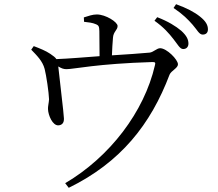

<svg xmlns="http://www.w3.org/2000/svg" viewBox="-20 -829 1040 916"><path d="M854 -595C869 -595 879 -605 879 -621C879 -641 870 -659 845 -682C819 -704 782 -727 730 -747L717 -730C761 -699 787 -669 807 -643C828 -617 838 -595 854 -595ZM947 -664C962 -664 972 -672 972 -689C972 -709 962 -728 934 -750C908 -771 872 -790 820 -809L808 -791C854 -760 877 -736 899 -711C921 -686 930 -664 947 -664ZM259 -231C275 -232 286 -242 285 -264C285 -283 262 -469 258 -512C273 -503 283 -499 297 -499C332 -499 442 -525 707 -533C720 -533 723 -531 719 -517C668 -296 505 -81 291 45L308 67C555 -54 699 -235 789 -473C797 -492 829 -504 829 -522C829 -545 775 -599 744 -599C728 -599 712 -580 694 -578C653 -574 578 -569 514 -565C515 -593 517 -628 519 -649C521 -679 541 -685 541 -705C541 -724 484 -760 442 -760C421 -760 403 -753 380 -746L381 -725C401 -723 423 -720 436 -714C452 -708 453 -702 454 -681L455 -561C387 -556 305 -549 249 -547C244 -555 235 -562 220 -572C198 -587 170 -598 141 -609L129 -592C156 -564 183 -538 193 -500C201 -469 213 -388 214 -355C213 -338 208 -320 209 -308C210 -279 231 -229 259 -231Z"/></svg>

Font: Source Han Serif CN
Style: Regular
Weight: 400
Designer: Ryoko NISHIZUKA 西塚涼子 (kana & ideographs); Frank Grießhammer (Latin, Greek & Cyrillic); Wenlong ZHANG 张文龙 (bopomofo); San
Foundry: Adobe
Version: Version 2.003;hotconv 1.1.1;makeotfexe 2.6.0